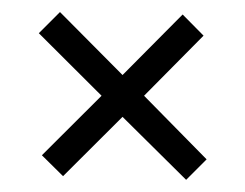

<svg xmlns="http://www.w3.org/2000/svg" viewBox="-20 -419 401 314"><path d="M284.4 -124.9 180.4 -227.9 83.1 -130.9 48.5 -165.1 146.1 -262.4 43.5 -364.7 78.1 -399.3 180.4 -296.3 278.7 -395.3 312.9 -360.7 215.6 -262.4 317.9 -158.4Z"/></svg>

Font: Alumni Sans SC Thin
Style: Regular
Weight: 100
Designer: Robert E. Leuschke
Foundry: Robert E. Leuschke
Version: Version 1.018